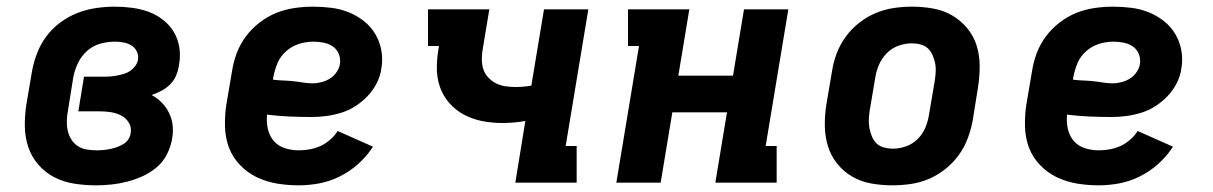

<svg xmlns="http://www.w3.org/2000/svg" viewBox="-20 -548 3640 576"><path d="M268 8Q235 8 203 3Q171 -2 143.5 -16Q116 -30 95.5 -53.5Q75 -77 65 -106.5Q55 -136 54.5 -168.5Q54 -201 59 -234L76 -334Q81 -362 91.5 -389Q102 -416 119.5 -439.5Q137 -463 161.5 -481Q186 -499 213.5 -509.5Q241 -520 269 -524Q297 -528 324 -528Q351 -528 377 -524.5Q403 -521 426 -512.5Q449 -504 469 -488.5Q489 -473 501.5 -452Q514 -431 518 -405.5Q522 -380 517 -353Q515 -338 509 -323Q503 -308 491.5 -296Q480 -284 465 -276Q450 -268 435 -263Q453 -253 466 -239.5Q479 -226 487.5 -208.5Q496 -191 498 -171Q500 -151 496 -130Q492 -107 480.5 -84.5Q469 -62 450 -46Q431 -30 408 -19.5Q385 -9 361.5 -3Q338 3 314.5 5.5Q291 8 268 8ZM270 -97Q280 -97 290 -98Q300 -99 310.5 -101Q321 -103 330.5 -106.5Q340 -110 349.5 -115.5Q359 -121 365 -130Q371 -139 372 -149Q375 -166 366.5 -180Q358 -194 343.5 -201.5Q329 -209 312.5 -211.5Q296 -214 279 -214H215L232 -318H296Q305 -318 315 -319Q325 -320 334.5 -322Q344 -324 353.5 -327Q363 -330 371.5 -336Q380 -342 386 -350.5Q392 -359 394 -368Q396 -382 390.5 -393.5Q385 -405 374.5 -411.5Q364 -418 351 -420.5Q338 -423 325 -423Q303 -423 281 -417Q259 -411 241.5 -395.5Q224 -380 214 -359Q204 -338 200 -317L184 -217Q181 -202 180.5 -186.5Q180 -171 183 -157Q186 -143 193.5 -130.5Q201 -118 213 -110Q225 -102 240 -99.5Q255 -97 270 -97Z M876 8Q842 8 810 2.5Q778 -3 750 -16.5Q722 -30 700 -53Q678 -76 667 -105Q656 -134 655 -167.5Q654 -201 659 -234L676 -334Q680 -361 690 -388Q700 -415 717.5 -438.5Q735 -462 759 -480.5Q783 -499 809.5 -509.5Q836 -520 864 -524Q892 -528 919 -528Q947 -528 974.5 -524.5Q1002 -521 1026.5 -511Q1051 -501 1071.5 -485Q1092 -469 1105.5 -446.5Q1119 -424 1124 -397Q1129 -370 1124 -342Q1121 -320 1110.5 -299Q1100 -278 1083.5 -260.5Q1067 -243 1047 -230Q1027 -217 1004.5 -210Q982 -203 959.5 -200Q937 -197 915 -197Q881 -197 848 -198.5Q815 -200 781 -204Q779 -182 783.5 -161.5Q788 -141 801 -125.5Q814 -110 834.5 -103.5Q855 -97 876 -97Q893 -97 909.5 -100Q926 -103 941.5 -110Q957 -117 970.5 -129Q984 -141 993 -155L1099 -108Q1081 -80 1055.5 -57Q1030 -34 1000 -19Q970 -4 938.5 2Q907 8 876 8ZM918 -298Q931 -298 944.5 -301.5Q958 -305 970 -312.5Q982 -320 990 -332Q998 -344 1000 -357Q1002 -373 996 -387Q990 -401 978 -409Q966 -417 951 -420Q936 -423 920 -423Q899 -423 877.5 -416.5Q856 -410 838.5 -394.5Q821 -379 812.5 -358.5Q804 -338 800 -317L799 -309Q814 -307 829 -306.5Q844 -306 859 -304.5Q874 -303 888.5 -300.5Q903 -298 918 -298Z M1526 0 1556 -185Q1539 -182 1521 -180.5Q1503 -179 1486 -179Q1455 -179 1425.5 -185Q1396 -191 1371 -204.5Q1346 -218 1327 -240Q1308 -262 1299 -289.5Q1290 -317 1290.5 -348Q1291 -379 1297 -410H1264V-520H1448L1429 -406Q1426 -390 1425.5 -374Q1425 -358 1429 -343.5Q1433 -329 1443 -317.5Q1453 -306 1466 -299Q1479 -292 1494.5 -289.5Q1510 -287 1526 -287Q1538 -287 1550 -288Q1562 -289 1574 -291L1612 -520H1745L1677 -110H1710V0Z M1829 0 1897 -410H1864V-520H2048L2015 -321H2179L2212 -520H2345L2277 -110H2310V0H2126L2161 -211H1997L1962 0Z M2657 8Q2625 8 2594 2.5Q2563 -3 2537 -18Q2511 -33 2492 -56.5Q2473 -80 2464 -109Q2455 -138 2454.5 -170Q2454 -202 2459 -234L2476 -334Q2480 -361 2490 -387.5Q2500 -414 2517 -437.5Q2534 -461 2557.5 -479.5Q2581 -498 2607.5 -509Q2634 -520 2661.5 -524Q2689 -528 2716 -528Q2748 -528 2779 -522.5Q2810 -517 2836 -502Q2862 -487 2881.5 -463.5Q2901 -440 2910 -411Q2919 -382 2919 -350Q2919 -318 2914 -286L2898 -186Q2893 -159 2883 -132.5Q2873 -106 2856 -82.5Q2839 -59 2815.5 -40.5Q2792 -22 2766 -11Q2740 0 2712 4Q2684 8 2657 8ZM2659 -102Q2678 -102 2698 -109Q2718 -116 2733 -131Q2748 -146 2756 -165Q2764 -184 2767 -204L2784 -304Q2786 -317 2787 -331Q2788 -345 2785.5 -357.5Q2783 -370 2778 -382Q2773 -394 2764 -402.5Q2755 -411 2742 -414.5Q2729 -418 2715 -418Q2696 -418 2676 -411Q2656 -404 2641 -389Q2626 -374 2617.5 -355Q2609 -336 2606 -316L2589 -216Q2587 -203 2586.5 -189Q2586 -175 2588.5 -162.5Q2591 -150 2596 -138Q2601 -126 2610 -117.5Q2619 -109 2632 -105.5Q2645 -102 2659 -102Z M3276 8Q3242 8 3210 2.5Q3178 -3 3150 -16.5Q3122 -30 3100 -53Q3078 -76 3067 -105Q3056 -134 3055 -167.5Q3054 -201 3059 -234L3076 -334Q3080 -361 3090 -388Q3100 -415 3117.5 -438.5Q3135 -462 3159 -480.5Q3183 -499 3209.5 -509.5Q3236 -520 3264 -524Q3292 -528 3319 -528Q3347 -528 3374.5 -524.5Q3402 -521 3426.5 -511Q3451 -501 3471.5 -485Q3492 -469 3505.5 -446.5Q3519 -424 3524 -397Q3529 -370 3524 -342Q3521 -320 3510.5 -299Q3500 -278 3483.5 -260.5Q3467 -243 3447 -230Q3427 -217 3404.5 -210Q3382 -203 3359.5 -200Q3337 -197 3315 -197Q3281 -197 3248 -198.5Q3215 -200 3181 -204Q3179 -182 3183.5 -161.5Q3188 -141 3201 -125.5Q3214 -110 3234.5 -103.5Q3255 -97 3276 -97Q3293 -97 3309.5 -100Q3326 -103 3341.5 -110Q3357 -117 3370.5 -129Q3384 -141 3393 -155L3499 -108Q3481 -80 3455.5 -57Q3430 -34 3400 -19Q3370 -4 3338.5 2Q3307 8 3276 8ZM3318 -298Q3331 -298 3344.5 -301.5Q3358 -305 3370 -312.5Q3382 -320 3390 -332Q3398 -344 3400 -357Q3402 -373 3396 -387Q3390 -401 3378 -409Q3366 -417 3351 -420Q3336 -423 3320 -423Q3299 -423 3277.5 -416.5Q3256 -410 3238.5 -394.5Q3221 -379 3212.5 -358.5Q3204 -338 3200 -317L3199 -309Q3214 -307 3229 -306.5Q3244 -306 3259 -304.5Q3274 -303 3288.5 -300.5Q3303 -298 3318 -298Z"/></svg>

Font: Iosevka Etoile Extrabold
Style: Italic
Weight: 800
Italic angle: -9°
Designer: Belleve Invis
Foundry: Belleve Invis
Version: Version 22.1.2; ttfautohint (v1.8.4)